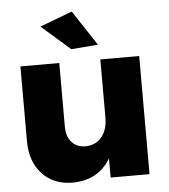

<svg xmlns="http://www.w3.org/2000/svg" viewBox="-54 -819 773 876"><g transform="rotate(-5 332.0 -381.0)"><path d="M596 -541V0H418V-88Q363 6 245 8Q157 8 104.5 -48.5Q52 -105 52 -199V-541H230V-250Q230 -204 253.5 -178Q277 -152 317 -152Q364 -153 391 -186.5Q418 -220 418 -274V-541ZM307 -770 413 -609 290 -599 159 -714Z"/></g></svg>

Font: Gontserrat
Style: Bold
Weight: 700
Designer: Julieta Ulanovsky
Foundry: Julieta Ulanovsky
Version: Version 6.001